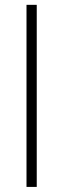

<svg xmlns="http://www.w3.org/2000/svg" viewBox="-20 -585 256 778"><path d="M87.4 172.4V-565.4H128.9V172.4Z"/></svg>

Font: Lateef ExtraLight
Style: Regular
Weight: 200
Designer: SIL International
Foundry: SIL International
Version: Version 4.200